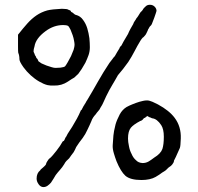

<svg xmlns="http://www.w3.org/2000/svg" viewBox="-20 -719 821 796"><path d="M323.2 -274.4 324.2 -275.4Q326.2 -277.3 326.2 -279.3Q330.1 -283.2 331.1 -287.1Q335 -292 336.9 -296.4Q338.9 -300.8 340.8 -302.7Q364.3 -341.8 386.2 -380.9Q408.2 -419.9 433.6 -458Q440.4 -465.8 445.3 -473.1Q450.2 -480.5 456.1 -486.3Q460.9 -495.1 465.3 -502.4Q469.7 -509.8 474.6 -517.6Q475.6 -518.6 476.1 -521Q476.6 -523.4 478.5 -525.4L483.4 -530.3Q485.4 -535.2 487.8 -538.6Q490.2 -542 492.2 -546.9L510.7 -578.1Q514.6 -587.9 521 -599.6Q527.3 -611.3 532.2 -619.1Q534.2 -626 538.6 -631.8Q543 -637.7 545.9 -643.6Q549.8 -647.5 553.2 -653.3Q556.6 -659.2 560.5 -665L562.5 -668Q564.5 -669.9 565.4 -670.9Q566.4 -671.9 568.4 -673.8Q570.3 -676.8 571.8 -678.2Q573.2 -679.7 574.2 -682.6Q580.1 -689.5 585.9 -694.3Q591.8 -699.2 601.6 -699.2Q613.3 -699.2 621.1 -691.4Q628.9 -683.6 628.9 -673.8Q628.9 -672.9 626 -664.1Q623 -655.3 619.6 -645.5Q616.2 -635.7 612.8 -627.9Q609.4 -620.1 609.4 -619.1Q607.4 -614.3 601.6 -609.4Q599.6 -607.4 598.6 -605Q597.7 -602.5 596.7 -600.6Q593.8 -599.6 593.8 -595.7Q593.8 -594.7 590.8 -588.9Q588.9 -585.9 587.4 -582Q585.9 -578.1 583 -574.2Q581.1 -572.3 580.1 -570.8Q579.1 -569.3 577.1 -567.4Q576.2 -566.4 574.7 -564.9Q573.2 -563.5 571.3 -562.5Q569.3 -560.5 566.9 -557.1Q564.5 -553.7 562.5 -550.8Q548.8 -528.3 537.6 -506.3Q526.4 -484.4 511.7 -461.9Q490.2 -431.6 468.8 -407.2Q462.9 -396.5 457.5 -387.2Q452.1 -377.9 446.3 -368.2Q439.5 -356.4 433.1 -345.2Q426.8 -334 419.9 -319.3Q414.1 -307.6 409.2 -295.9Q404.3 -284.2 396.5 -272.5Q394.5 -268.6 392.6 -265.1Q390.6 -261.7 386.7 -257.8Q383.8 -253.9 381.3 -251.5Q378.9 -249 376 -244.1Q371.1 -239.3 366.2 -231.9Q361.3 -224.6 358.4 -215.8Q354.5 -207 350.6 -198.2Q346.7 -189.5 341.8 -179.7Q335 -164.1 323.2 -147.5Q307.6 -127.9 295.9 -109.4Q293.9 -103.5 291 -98.6Q288.1 -93.8 285.2 -87.9Q280.3 -81.1 275.9 -75.7Q271.5 -70.3 266.6 -62.5Q260.7 -57.6 255.4 -51.8Q250 -45.9 246.1 -38.1Q238.3 -25.4 229 -15.1Q219.7 -4.9 210.9 6.8Q207 13.7 202.1 21.5Q197.3 29.3 191.4 38.1Q184.6 45.9 176.8 51.3Q168.9 56.6 160.2 56.6Q148.4 56.6 140.1 44.9Q131.8 33.2 131.8 21.5Q131.8 -1 146.5 -12.7Q148.4 -16.6 151.9 -19Q155.3 -21.5 158.2 -24.4Q160.2 -26.4 164.1 -29.8Q168 -33.2 170.9 -38.1V-39.1Q172.9 -45.9 172.9 -44.9Q174.8 -46.9 175.3 -48.8Q175.8 -50.8 177.7 -52.7Q180.7 -57.6 181.6 -58.6Q182.6 -59.6 184.6 -61.5Q190.4 -65.4 198.2 -74.7Q206.1 -84 213.9 -93.8Q221.7 -103.5 228.5 -113.8Q235.4 -124 238.3 -129.9L240.2 -132.8Q241.2 -133.8 243.2 -134.3Q245.1 -134.8 245.1 -135.7Q247.1 -137.7 250 -145.5Q251 -147.5 252 -149.4Q252.9 -151.4 254.9 -153.3Q259.8 -164.1 266.6 -173.8Q273.4 -183.6 279.3 -193.4Q290 -210.9 298.8 -227.1Q307.6 -243.2 315.4 -261.7Q318.4 -263.7 318.4 -263.7Q318.4 -262.7 320.3 -268.6L321.3 -269.5Q323.2 -271.5 323.2 -271.5Q323.2 -271.5 323.2 -272.5ZM285.2 -663.1Q287.1 -661.1 290 -659.2Q293 -657.2 294.9 -657.2Q313.5 -652.3 324.2 -636.7Q335.9 -621.1 341.8 -601.6Q347.7 -582 350.6 -560.5Q352.5 -540 352.5 -523.4Q352.5 -505.9 347.2 -490.7Q341.8 -475.6 334 -459Q325.2 -443.4 318.4 -432.6Q311.5 -421.9 304.7 -413.1Q292 -400.4 288.1 -397.5Q277.3 -391.6 261.7 -380.9Q235.4 -363.3 204.1 -364.3Q197.3 -364.3 190.4 -364.3Q182.6 -365.2 176.8 -366.2Q161.1 -370.1 142.6 -380.9Q124 -391.6 106.9 -407.2Q89.8 -422.9 77.1 -440.4Q60.5 -463.9 60.5 -473.6Q60.5 -489.3 55.7 -500Q54.7 -502.9 54.7 -526.4V-575.2Q76.2 -602.5 93.8 -622.1Q111.3 -641.6 131.3 -655.3Q151.4 -668.9 175.8 -675.8Q195.3 -680.7 236.3 -682.6Q246.1 -682.6 252.9 -681.6Q258.8 -681.6 263.7 -678.7Q265.6 -676.8 268.6 -676.8Q272.5 -675.8 273.4 -672.9Q274.4 -668.9 278.3 -668Q281.2 -667 285.2 -663.1ZM139.6 -464.8Q143.6 -461.9 152.3 -456.1Q161.1 -452.1 172.9 -447.3Q183.6 -443.4 194.3 -440.4Q204.1 -437.5 210 -437.5Q218.8 -437.5 230.5 -438.5Q246.1 -440.4 250 -444.3Q253.9 -449.2 260.7 -460.9Q267.6 -473.6 274.4 -486.3Q280.3 -500 285.2 -512.7Q289.1 -526.4 289.1 -533.2Q289.1 -540 287.1 -549.8Q285.2 -561.5 281.2 -573.2Q276.4 -585 272.5 -595.7Q267.6 -605.5 263.7 -610.4Q260.7 -613.3 253.9 -614.3Q247.1 -615.2 242.2 -615.2Q203.1 -615.2 168.9 -589.8Q127.9 -559.6 123 -526.4Q122.1 -521.5 120.1 -515.6Q120.1 -510.7 119.1 -505.9Q119.1 -503.9 123 -496.1Q124 -493.2 125 -490.2Q127.9 -486.3 128.9 -484.4Q129.9 -479.5 130.9 -478.5Q133.8 -476.6 135.7 -473.6Q139.6 -464.8 139.6 -464.8ZM625 14.6Q602.5 27.3 566.4 27.3Q520.5 27.3 500 9.8Q480.5 -7.8 462.9 -50.8Q457 -66.4 452.1 -83Q446.3 -102.5 447.3 -117.2Q448.2 -134.8 450.2 -157.2Q451.2 -171.9 459 -203.1Q463.9 -220.7 476.6 -245.1Q487.3 -264.6 504.9 -275.4Q517.6 -282.2 530.3 -287.1Q542 -292 557.6 -296.9Q564.5 -298.8 573.2 -300.8Q581.1 -302.7 589.8 -302.7Q598.6 -302.7 612.3 -296.9Q626 -291 634.8 -286.1Q681.6 -260.7 704.1 -230.5Q731.4 -194.3 729.5 -144.5Q728.5 -112.3 725.6 -105.5Q722.7 -98.6 709 -68.4Q706.1 -61.5 703.1 -56.6Q701.2 -53.7 701.2 -51.8Q701.2 -48.8 699.2 -44.9Q694.3 -36.1 688.5 -31.2Q677.7 -24.4 673.8 -19.5Q668 -12.7 661.1 -8.8Q649.4 -2 647.5 0Q644.5 2.9 625 14.6ZM587.9 -235.4Q585 -235.4 584 -233.4Q583 -230.5 580.1 -230.5Q577.1 -229.5 575.2 -227.5Q572.3 -222.7 567.4 -219.7Q564.5 -218.8 563.5 -217.8Q561.5 -217.8 560.5 -216.8Q534.2 -203.1 522.5 -189.5Q510.7 -174.8 510.7 -144.5Q510.7 -130.9 514.6 -113.3Q517.6 -95.7 525.4 -81.1Q532.2 -64.5 543.9 -54.7Q553.7 -43.9 571.3 -43Q585 -43 596.7 -49.8Q606.4 -55.7 619.1 -65.4Q646.5 -82 653.3 -101.6Q659.2 -120.1 659.2 -152.3Q659.2 -183.6 648.4 -200.2Q630.9 -226.6 611.3 -228.5Q610.4 -228.5 609.9 -229Q609.4 -229.5 608.4 -229.5L602.5 -232.4Q601.6 -231.4 600.6 -232.4Q599.6 -233.4 599.6 -233.4Q598.6 -234.4 596.7 -234.4L592.8 -237.3Q590.8 -236.3 590.8 -237.3Q590.8 -239.3 589.8 -238.3Z"/></svg>

Font: ToneOZ-YinPZ-Tsuipita-TC
Style: Regular
Weight: 400
Designer: ÂÆ£ÂøóÂáåJeffrey Xuan(jeffreyx@gmail.com, ToneOZ.com) ÈòøÂù§(cjkFonts)
Foundry: ToneOZ
Version: Version 0.24071